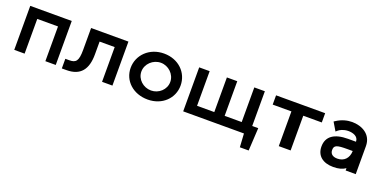

<svg xmlns="http://www.w3.org/2000/svg" viewBox="-19 -1143 3849 1948"><g transform="rotate(20 1906.0 -169.5)"><path d="M409 0H521V-475H73V0H185V-375H409Z M858 -375H1021V0H1133V-475H730V-239C730 -118 705 -92 634 -92H591V12H641C792 12 858 -75 858 -236Z M1245 -233C1245 -95 1358 11 1516 11C1673 11 1783 -99 1783 -236C1783 -375 1673 -485 1516 -485C1358 -485 1245 -372 1245 -233ZM1672 -235C1672 -152 1600 -87 1517 -87C1433 -87 1360 -152 1360 -235C1360 -318 1433 -386 1517 -386C1599 -386 1672 -318 1672 -235Z M1897 0H2553L2562 146H2657L2671 -100H2606V-475H2492V-101H2308V-475H2196V-101H2010V-475H1897Z M2727 -375H2929V0H3057V-375H3257V-475H2727Z M3651 -210C3649 -131 3601 -84 3530 -84C3480 -84 3451 -107 3451 -149C3451 -201 3481 -210 3594 -210ZM3760 -302C3760 -432 3649 -485 3546 -485C3494 -485 3434 -470 3380 -434L3366 -425L3419 -336L3436 -351C3451 -364 3487 -385 3540 -386C3589 -386 3650 -369 3650 -310H3564C3418 -310 3337 -255 3337 -145C3337 -47 3406 10 3519 10C3577 10 3619 -2 3651 -25V0H3760Z"/></g></svg>

Font: Mint Spirit
Style: Bold
Weight: 700
Designer: HARENDAL Hirwen
Foundry: Arkandis Digital Foundry.
Version: Version 1.004;FFEdit